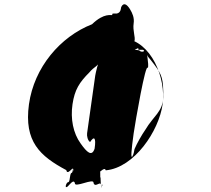

<svg xmlns="http://www.w3.org/2000/svg" viewBox="-20 -899 984 895"><path d="M603 -277C611 -332 659 -610 669 -582C676 -596 660 -668 665 -656C669 -646 652 -682 662 -654C670 -628 670 -638 700 -597C735 -550 742 -532 741 -446C739 -378 695 -358 658 -295C640 -269 619 -232 607 -204C605 -192 603 -180 597 -170C589 -158 592 -198 603 -277ZM356 -230C321 -278 308 -345 318 -413C328 -481 350 -515 397 -562C418 -588 438 -590 449 -618C451 -630 444 -606 446 -618C438 -614 426 -559 424 -547L386 -278C384 -266 389 -243 400 -237C418 -265 429 -260 421 -206C408 -167 385 -189 356 -230ZM409 -786C261 -728 139 -585 115 -413C91 -239 167 -171 289 -106C295 -77 321 -129 323 -108C319 -82 324 -136 320 -110C316 -79 311 -108 306 -72C301 -33 297 -65 286 -33C282 -7 291 -56 287 -30C291 -12 320 -72 329 -46C325 -20 420 -72 416 -46C425 -20 450 -63 453 -31C449 -5 461 -60 457 -34C447 -14 450 -85 448 -72C446 -56 450 -130 442 -109C438 -83 444 -133 440 -107C436 -77 466 -128 473 -105C606 -117 721 -289 738 -413C755 -535 685 -707 559 -720C547 -696 530 -748 526 -718C522 -692 532 -742 528 -716C530 -694 542 -692 555 -683C589 -642 618 -677 625 -674C624 -665 623 -667 646 -667C661 -661 642 -653 631 -662C632 -671 559 -655 607 -708C612 -726 598 -756 603 -790C607 -816 597 -838 586 -856C558 -901 545 -867 544 -863C544 -862 544 -840 525 -836C502 -836 504 -837 503 -829C499 -826 466 -841 409 -786Z"/></svg>

Font: Hussar Przerywany
Style: Obl
Weight: 400
Foundry: Cannot Into Space Fonts
Version: Version 0.982